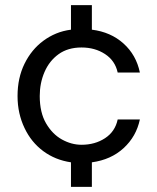

<svg xmlns="http://www.w3.org/2000/svg" viewBox="-20 -620 610 744"><path d="M255 104V9Q194 0 147.5 -34.5Q101 -69 75 -124Q62 -151 55 -182Q48 -213 48 -248Q48 -318 75 -373Q102 -428 148 -462Q171 -479 197.5 -490Q224 -501 255 -505V-600H336V-505Q409 -496 458.5 -451.5Q508 -407 522 -339H436Q426 -385 387 -410.5Q348 -436 296 -436Q243 -436 207 -410Q171 -384 152.5 -341Q134 -298 134 -248Q134 -184 158.5 -142Q183 -100 220 -79.5Q257 -59 296 -59Q348 -59 387 -84.5Q426 -110 436 -157H522Q508 -91 459 -46Q410 -1 336 9V104Z"/></svg>

Font: Rethink Sans
Style: Regular
Weight: 400
Designer: The Rethink Sans project authors (Hans Thiessen). DM Sans designed by Colophon Foundry.
Foundry: Rethink Communications LLC
Version: Version 1.001